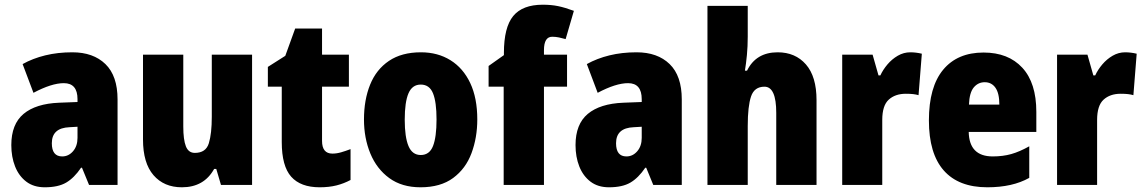

<svg xmlns="http://www.w3.org/2000/svg" viewBox="-20 -785 4854 815"><path d="M287 -563Q376 -563 427.5 -513Q479 -463 479 -363V0H358L328 -73H324Q295 -30 261 -10Q227 10 170 10Q123 10 91.5 -14Q60 -38 44 -78.5Q28 -119 28 -169Q28 -258 80 -301.5Q132 -345 231 -349L309 -352V-364Q309 -432 251 -432Q199 -432 122 -391L76 -513Q119 -537 172 -550Q225 -563 287 -563ZM275 -245Q200 -242 200 -177Q200 -121 244 -121Q271 -121 290 -143Q309 -165 309 -200V-247Z M1050 -553V0H918L898 -68H889Q846 10 752 10Q676 10 631.5 -41.5Q587 -93 587 -193V-553H758V-248Q758 -192 769 -164Q780 -136 807 -136Q854 -136 866.5 -177Q879 -218 879 -289V-553Z M1391 -133Q1409 -133 1428 -138.5Q1447 -144 1468 -152V-21Q1440 -6 1408.5 2Q1377 10 1337 10Q1256 10 1216 -35Q1176 -80 1176 -182V-417H1117V-501L1191 -548L1233 -664H1347V-553H1461V-417H1347V-187Q1347 -133 1391 -133Z M2006 -278Q2006 -201 1981.5 -135Q1957 -69 1903.5 -29.5Q1850 10 1765 10Q1686 10 1632.5 -29Q1579 -68 1552 -133.5Q1525 -199 1525 -278Q1525 -361 1551 -425.5Q1577 -490 1631 -526.5Q1685 -563 1767 -563Q1838 -563 1892 -529.5Q1946 -496 1976 -432.5Q2006 -369 2006 -278ZM1698 -277Q1698 -203 1714 -165Q1730 -127 1766 -127Q1803 -127 1818 -165Q1833 -203 1833 -278Q1833 -352 1818 -389Q1803 -426 1766 -426Q1730 -426 1714 -389Q1698 -352 1698 -277Z M2387 -417H2289V0H2118V-417H2054V-505L2119 -551V-560Q2119 -669 2158.5 -717Q2198 -765 2284 -765Q2320 -765 2349 -759Q2378 -753 2416 -739L2381 -619Q2367 -623 2353 -626Q2339 -629 2324 -629Q2289 -629 2289 -572V-553H2387Z M2682 -563Q2771 -563 2822.5 -513Q2874 -463 2874 -363V0H2753L2723 -73H2719Q2690 -30 2656 -10Q2622 10 2565 10Q2518 10 2486.5 -14Q2455 -38 2439 -78.5Q2423 -119 2423 -169Q2423 -258 2475 -301.5Q2527 -345 2626 -349L2704 -352V-364Q2704 -432 2646 -432Q2594 -432 2517 -391L2471 -513Q2514 -537 2567 -550Q2620 -563 2682 -563ZM2670 -245Q2595 -242 2595 -177Q2595 -121 2639 -121Q2666 -121 2685 -143Q2704 -165 2704 -200V-247Z M3154 -630Q3154 -588 3150.5 -551.5Q3147 -515 3142 -485H3151Q3189 -563 3281 -563Q3356 -563 3401 -511.5Q3446 -460 3446 -360V0H3275V-306Q3275 -417 3225 -417Q3182 -417 3168 -375.5Q3154 -334 3154 -250V0H2983V-760H3154Z M3844 -563Q3868 -563 3893 -557L3879 -381Q3869 -384 3856.5 -385.5Q3844 -387 3825 -387Q3780 -387 3752.5 -362Q3725 -337 3725 -276V0H3555V-553H3684L3709 -465H3717Q3728 -489 3747 -511.5Q3766 -534 3791 -548.5Q3816 -563 3844 -563Z M4155 -562Q4260 -562 4319.5 -497.5Q4379 -433 4379 -310V-225H4092Q4094 -121 4194 -121Q4237 -121 4272.5 -131Q4308 -141 4349 -164V-30Q4278 10 4171 10Q4049 10 3986 -61.5Q3923 -133 3923 -274Q3923 -416 3983.5 -489Q4044 -562 4155 -562ZM4160 -436Q4132 -436 4113.5 -414Q4095 -392 4093 -341H4222Q4222 -389 4205.5 -412.5Q4189 -436 4160 -436Z M4756 -563Q4780 -563 4805 -557L4791 -381Q4781 -384 4768.5 -385.5Q4756 -387 4737 -387Q4692 -387 4664.5 -362Q4637 -337 4637 -276V0H4467V-553H4596L4621 -465H4629Q4640 -489 4659 -511.5Q4678 -534 4703 -548.5Q4728 -563 4756 -563Z"/></svg>

Font: Noto Sans Malayalam Condensed Black
Style: Regular
Weight: 900
Width: 3
Designer: Jelle Bosma - Monotype Design Team
Foundry: Monotype Imaging Inc.
Version: Version 2.104; ttfautohint (v1.8.4.7-5d5b)